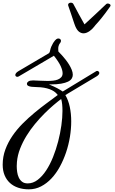

<svg xmlns="http://www.w3.org/2000/svg" viewBox="-255 -732 856 1435"><path d="M-116.2 -160.2Q-122.6 -157.7 -125 -157.7Q-131.3 -157.7 -136 -161.4Q-140.6 -165 -140.6 -171.9Q-140.6 -177.2 -135.5 -184.8Q-130.4 -192.4 -116.2 -200.7L111.8 -335Q114.7 -339.4 116.7 -343.8Q118.7 -348.1 118.7 -351.1Q122.1 -369.1 128.7 -384.3Q135.3 -399.4 142.3 -410.9Q149.4 -422.4 156 -429.7Q162.6 -437 166.5 -439.5Q172.9 -444.3 181.6 -444.3Q189.5 -444.3 195.1 -439.5Q200.7 -434.6 200.7 -426.8Q200.7 -419.4 195.3 -411.6Q193.8 -409.7 191.4 -406.5Q189 -403.3 186.5 -398.2Q184.1 -393.1 182.1 -385.5Q180.2 -377.9 180.2 -367.2Q180.2 -360.8 180.7 -356.7Q181.2 -352.5 181.2 -347.2Q181.2 -346.7 189.2 -338.6Q197.3 -330.6 209.2 -317.4Q221.2 -304.2 235.1 -286.6Q249 -269 261 -249.8Q272.9 -230.5 281 -210.7Q289.1 -190.9 289.1 -172.9Q289.1 -157.7 280.8 -144.5Q272.5 -131.3 253.2 -121.8Q233.9 -112.3 202.1 -106.7Q170.4 -101.1 123.5 -101.1H110.8Q150.4 -85 174.1 -72Q197.8 -59.1 213.9 -47.9L465.3 -200.7Q467.3 -202.1 471.2 -202.1Q476.6 -202.1 481.9 -197.8Q487.3 -193.4 487.3 -186.5Q487.3 -181.2 482.4 -174.3Q477.5 -167.5 465.3 -160.2L233.4 -21.5Q255.9 16.6 266.6 67.1Q277.3 117.7 277.3 175.3Q277.3 231.4 267.6 291Q257.8 350.6 238.8 407Q219.7 463.4 192.4 513.7Q165 564 129.6 601.6Q94.2 639.2 51.8 661.1Q9.3 683.1 -39.6 683.1Q-83 683.1 -119.1 670.9Q-155.3 658.7 -180.9 635.3Q-206.5 611.8 -220.7 577.6Q-234.9 543.5 -234.9 499Q-234.9 439 -214.8 385Q-194.8 331.1 -161.4 282.5Q-127.9 233.9 -85 190.9Q-42 147.9 3.7 110.1Q49.3 72.3 94.2 39.3Q139.2 6.3 176.8 -22Q169.9 -31.2 159.2 -40.8Q148.4 -50.3 132.8 -58.1Q117.2 -65.9 96.7 -71.5Q76.2 -77.1 49.3 -79.6Q33.2 -81.1 15.1 -81.3Q-2.9 -81.5 -18.3 -83.3Q-33.7 -85 -43.7 -90.1Q-53.7 -95.2 -53.7 -106.4Q-53.7 -115.7 -42.5 -123.5Q-31.7 -130.9 -8.8 -130.9Q-7.3 -130.9 -5.9 -130.9Q11.2 -130.9 40.3 -128.9Q69.3 -127 101.1 -127Q121.6 -127 141.8 -129.2Q162.1 -131.3 177.7 -137.7Q193.4 -144 203.1 -155.3Q212.9 -166.5 212.9 -184.6Q212.9 -206.5 198.5 -238Q184.1 -269.5 147.9 -315.4ZM-128.4 478.5Q-129.9 492.7 -129.9 509.8Q-129.9 530.8 -126.7 553.5Q-123.5 576.2 -114.5 595.2Q-105.5 614.3 -89.6 626.5Q-73.7 638.7 -47.9 638.7Q-8.3 638.7 26.4 612.3Q61 585.9 89.8 542.2Q118.7 498.5 141.4 441.9Q164.1 385.3 179.7 325.2Q195.3 265.1 203.6 205.8Q211.9 146.5 211.9 97.2Q211.9 70.3 209.7 47.9Q207.5 25.4 202.1 7.8Q177.2 26.4 144.3 54.4Q111.3 82.5 75.9 117.9Q40.5 153.3 5.9 195.3Q-28.8 237.3 -57.1 283.4Q-85.4 329.6 -104.7 378.9Q-124 428.2 -128.4 478.5ZM307.6 -536.1Q303.7 -545.4 299.6 -557.6Q295.4 -569.8 289.6 -587.6Q283.7 -605.5 275.4 -630.4Q267.1 -655.3 254.9 -689.9Q253.9 -692.9 253.9 -695.8Q253.9 -703.6 260.3 -707.8Q266.6 -711.9 274.4 -711.9Q280.3 -711.9 285.6 -709.5Q291 -707 293.5 -701.7Q313 -663.6 334.2 -625.7Q355.5 -587.9 376.5 -549.8Q418 -587.9 457.8 -625Q497.6 -662.1 539.1 -701.7Q543 -705.6 550.3 -705.6Q557.6 -705.6 564.5 -701.7Q571.3 -697.8 571.3 -691.4Q571.3 -688 568.4 -683.6Q547.9 -654.3 532.2 -633.5Q516.6 -612.8 504.9 -598.4Q493.2 -584 484.9 -574.2Q476.6 -564.5 470 -557.4Q463.4 -550.3 458.3 -544.4Q453.1 -538.6 448.2 -531.7Q441.9 -523.4 433.1 -514.9Q424.3 -506.3 414.1 -499.3Q403.8 -492.2 392.3 -487.5Q380.9 -482.9 369.1 -482.9Q352.1 -482.9 336.2 -494.6Q320.3 -506.3 307.6 -536.1Z"/></svg>

Font: Meddon
Style: Regular
Weight: 400
Designer: Vernon Adams
Foundry: Vernon Adams
Version: Version 1.000